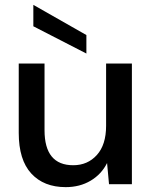

<svg xmlns="http://www.w3.org/2000/svg" viewBox="-20 -757 630 789"><path d="M250 12Q160 12 108.5 -44Q57 -100 57 -211V-496H163V-222Q163 -78 281 -78Q340 -78 378 -120Q416 -162 416 -240V-496H522V0H428L420 -87Q397 -41 352.5 -14.5Q308 12 250 12ZM335 -537 117 -649V-737L335 -613Z"/></svg>

Font: Ultramarine Medium
Style: Regular
Weight: 500
Designer: Colophon Foundry, Jonny Pinhorn
Foundry: Colophon Foundry
Version: Version 1.200; ttfautohint (v1.8.3)